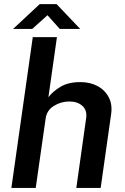

<svg xmlns="http://www.w3.org/2000/svg" viewBox="-20 -926 616 946"><path d="M36 0 141.5 -743H260.5L218.5 -447Q240.5 -476 278.8 -498.8Q317 -521.5 376.5 -521.5Q424 -521.5 460.8 -501.8Q497.5 -482 516 -446.2Q534.5 -410.5 527.5 -363.5L476 0H356L404.5 -344Q410 -382.5 386 -404.2Q362 -426 322 -426Q280.5 -426 245 -404Q209.5 -382 204.5 -339.5L156 0ZM44.5 -783.5 175.5 -905.5H259L375 -783.5H274.5L214 -851L139 -783.5Z"/></svg>

Font: Public Sans SemiBold
Style: Italic
Weight: 600
Italic angle: -8°
Designer: The Public Sans project authors (U.S. Web Design System). Libre Franklin designed by Pablo Impallari and Rodrigo Fuenzal
Version: Version 1.007; ttfautohint (v1.8.1) -l 8 -r 50 -G 200 -x 14 